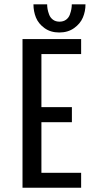

<svg xmlns="http://www.w3.org/2000/svg" viewBox="-20 -884 490 904"><path d="M382.5 -863.5Q382.5 -830.5 370.2 -801.5Q358 -772.5 329 -751.8Q300 -731 259 -731Q218 -731 189.5 -751.8Q161 -772.5 149.2 -801.5Q137.5 -830.5 137.5 -863.5H202Q202 -852.5 204 -841Q206 -829.5 211.5 -815Q217 -800.5 229.5 -791.2Q242 -782 260 -782Q278.5 -782 291 -791.2Q303.5 -800.5 308.8 -815Q314 -829.5 316 -841Q318 -852.5 318 -863.5ZM362 -629.5H175V-379.5H318.5V-308.5H175V-70.5H362V0H86V-700H362Z"/></svg>

Font: League Mono Condensed
Style: Regular
Weight: 400
Width: 1
Designer: Tyler Finck
Foundry: The League of Moveable Type / Tyler Finck
Version: Version 2.210